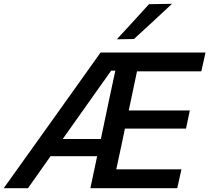

<svg xmlns="http://www.w3.org/2000/svg" viewBox="-58 -989 1100 1009"><path d="M-38.5 0Q2 -56.5 47.5 -120.2Q93 -184 133.5 -240.5L312 -490.5Q353.5 -549 393 -604.2Q432.5 -659.5 470.5 -713H1022L1000 -614H662Q654.5 -577 646.2 -539.2Q638 -501.5 629 -457.5L618.5 -408.5H939.5L919.5 -313H598.5L585.5 -250.5Q576.5 -209.5 568.8 -172.5Q561 -135.5 553 -99H895.5L873.5 0H417Q426 -42.5 434.5 -82.8Q443 -123 452.5 -168H207.5Q178 -126 147.8 -83.2Q117.5 -40.5 89 0ZM526 -617.5 271.5 -258.5H472L517 -472.5Q526 -514 533.5 -549.5Q541 -585 548 -617.5ZM556 -782.5Q599.5 -829.5 641.2 -875Q683 -920.5 725 -967L846 -969Q795 -921 745 -875Q695 -829 646 -784Z"/></svg>

Font: Commissioner Medium
Style: Italic
Weight: 500
Italic angle: -12°
Designer: Kostas Bartsokas
Foundry: Kostas Bartsokas
Version: Version 1.000; ttfautohint (v1.8.3)